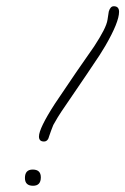

<svg xmlns="http://www.w3.org/2000/svg" viewBox="-20 -588 402 616"><path d="M121 -134Q105 -134 105 -150Q105 -176 156 -255L225 -357L282 -439Q301 -468 312 -489.5Q323 -511 325 -525L329 -551Q334 -568 345 -568Q362 -568 362 -550Q362 -517 318 -441Q313 -432 299.5 -411Q286 -390 257 -347.5Q228 -305 177 -230Q172 -223 165.5 -212Q159 -201 151 -187Q147 -178 144 -169Q141 -160 138 -152Q134 -134 121 -134ZM86 8Q60 8 60 -17Q60 -44 85 -44Q111 -44 111 -19Q111 8 86 8Z"/></svg>

Font: Oooh Baby
Style: Regular
Weight: 400
Designer: Robert E. Leuschke
Foundry: Robert E. Leuschke
Version: Version 1.011; ttfautohint (v1.8.3)